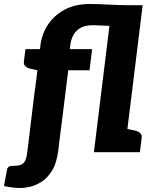

<svg xmlns="http://www.w3.org/2000/svg" viewBox="-66 -765 775 965"><path d="M71 0 122 -412 89 -419Q72 -423 62 -431.5Q52 -440 54 -457L62 -518H135L137 -536Q144 -594 175 -641Q206 -688 259 -716.5Q312 -745 385 -745Q434 -745 477 -742Q499 -741 520.5 -740Q542 -739 564 -739H651L560 0H406L484 -635Q471 -636 459 -636Q447 -636 435 -637Q423 -638 413.5 -638Q404 -638 396 -638Q349 -638 321 -612Q293 -586 287 -536L285 -518H397L384 -412H277L240 -114ZM36 180Q16 180 -6.5 177Q-29 174 -46 170L-31 90Q-29 78 -22 73Q-15 68 8 68Q29 68 41.5 62Q54 56 61 41.5Q68 27 71 1L109 -312H264L227 -10Q219 55 195 93.5Q171 132 140 150.5Q109 169 81 174.5Q53 180 36 180ZM540 0 569 -118 612 -109Q629 -105 638.5 -96.5Q648 -88 646 -71L637 0Z"/></svg>

Font: Aleo Black
Style: Italic
Weight: 900
Italic angle: -7°
Designer: Alessio Laiso
Foundry: Alessio Laiso
Version: Version 2.001;gftools[0.9.29]